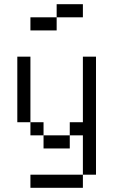

<svg xmlns="http://www.w3.org/2000/svg" viewBox="-20 -770 540 915"><path d="M375 -687.5H250V-750H375ZM62.5 -500H125V-187.5H62.5ZM125 62.5H375V125H125ZM125 -187.5H187.5V-125H125ZM125 -687.5H250V-625H125ZM187.5 -125H312.5V-62.5H187.5ZM312.5 -187.5H375V-500H437.5V62.5H375V-125H312.5Z"/></svg>

Font: ChillBitmapSE 16px
Style: Regular
Weight: 400
Designer: Designed by Warren2060
Foundry: ChillType
Version: Version 1.000